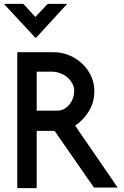

<svg xmlns="http://www.w3.org/2000/svg" viewBox="-38 -969 638 989"><path d="M152 -779Q150 -775 142 -775L140 -779L-18 -949H82L144 -882L208 -949H308ZM344 -501Q344 -521 334.5 -539Q325 -557 309 -570.5Q293 -584 271.5 -592Q250 -600 227 -600H151V-399H258Q275 -399 290.5 -407Q306 -415 318 -429Q330 -443 337 -461.5Q344 -480 344 -501ZM568 -3H446L243 -295H151V0H51V-700H239Q281 -700 319 -684Q357 -668 385.5 -641Q414 -614 431 -577.5Q448 -541 448 -501Q448 -444 421 -398Q394 -352 349 -322Z"/></svg>

Font: Railway
Style: Regular
Weight: 400
Version: 1.000